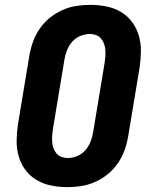

<svg xmlns="http://www.w3.org/2000/svg" viewBox="-20 -763 640 791"><path d="M258 8Q224 8 191.5 1.5Q159 -5 131.5 -21Q104 -37 85 -62.5Q66 -88 57 -119Q48 -150 48.5 -183.5Q49 -217 54 -251L101 -534Q106 -563 116 -591Q126 -619 143.5 -644.5Q161 -670 185 -689.5Q209 -709 237 -721.5Q265 -734 294 -738.5Q323 -743 351 -743Q385 -743 418 -736.5Q451 -730 478 -714Q505 -698 524 -672.5Q543 -647 552 -616Q561 -585 560.5 -551.5Q560 -518 555 -484L508 -201Q503 -172 493 -144Q483 -116 465.5 -90.5Q448 -65 424 -45.5Q400 -26 372 -13.5Q344 -1 315 3.5Q286 8 258 8ZM260 -112Q279 -112 299 -120.5Q319 -129 332.5 -145Q346 -161 353.5 -180.5Q361 -200 364 -220L411 -504Q413 -517 414 -530.5Q415 -544 414 -557.5Q413 -571 408.5 -583Q404 -595 396 -604.5Q388 -614 375.5 -618.5Q363 -623 350 -623Q330 -623 310 -614.5Q290 -606 276.5 -590Q263 -574 255.5 -554.5Q248 -535 245 -515L198 -231Q196 -218 195 -204.5Q194 -191 195 -177.5Q196 -164 200.5 -152Q205 -140 213 -130.5Q221 -121 233.5 -116.5Q246 -112 260 -112Z"/></svg>

Font: Iosevka SS04 Hv Ex Obl
Style: Regular
Weight: 900
Width: 7
Italic angle: -9°
Monospace: yes
Designer: Belleve Invis
Foundry: Belleve Invis
Version: Version 19.0.0; ttfautohint (v1.8.4)